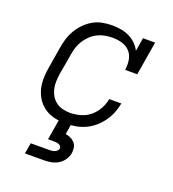

<svg xmlns="http://www.w3.org/2000/svg" viewBox="-137 -643 874 969"><g transform="rotate(20 300.0 -159.0)"><path d="M250 8Q227 8 205 5Q183 2 163 -6Q143 -14 126 -27.5Q109 -41 97 -58Q85 -75 77.5 -95.5Q70 -116 67.5 -138Q65 -160 66.5 -182.5Q68 -205 72 -228L90 -338Q94 -364 101.5 -389Q109 -414 122.5 -437.5Q136 -461 155.5 -481Q175 -501 198.5 -514.5Q222 -528 248 -533Q274 -538 300 -538Q324 -538 347.5 -534Q371 -530 392 -520Q413 -510 429.5 -494Q446 -478 456 -458L468 -530H533L503 -349H438Q442 -375 438 -401.5Q434 -428 417.5 -446.5Q401 -465 376 -472.5Q351 -480 325 -480Q305 -480 284.5 -476.5Q264 -473 244.5 -463.5Q225 -454 209 -439Q193 -424 181.5 -406Q170 -388 163.5 -368.5Q157 -349 154 -328L135 -218Q132 -198 131 -177Q130 -156 134.5 -136.5Q139 -117 149 -100Q159 -83 174.5 -71.5Q190 -60 209.5 -55Q229 -50 250 -50Q278 -50 306 -58Q334 -66 356.5 -84.5Q379 -103 393.5 -129Q408 -155 413 -183H478Q473 -156 463 -131Q453 -106 437 -83.5Q421 -61 399.5 -42.5Q378 -24 353 -12.5Q328 -1 302 3.5Q276 8 250 8ZM107 220 117 162H217Q224 162 231 161Q238 160 244.5 157.5Q251 155 256.5 150Q262 145 264 138Q264 138 264 138Q264 138 264 138Q265 131 261 125.5Q257 120 251 117.5Q245 115 238.5 114Q232 113 225 113H192L211 0H276L267 58Q281 60 294 66Q307 72 316.5 82.5Q326 93 328.5 107.5Q331 122 329 137Q326 156 314 174Q302 192 284 202.5Q266 213 246.5 216.5Q227 220 207 220Z"/></g></svg>

Font: Iosevka Slab LtExObl
Style: Regular
Weight: 300
Width: 7
Italic angle: -9°
Monospace: yes
Designer: Belleve Invis
Foundry: Belleve Invis
Version: Version 11.1.0; ttfautohint (v1.8.3)